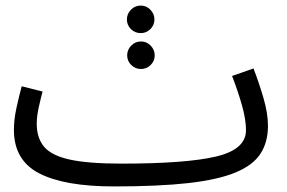

<svg xmlns="http://www.w3.org/2000/svg" viewBox="-20 -649 1033 690"><path d="M390 21Q212 21 121 -26Q30 -73 30 -182Q30 -219 39 -260.5Q48 -302 58 -339L133 -320Q127 -298 119.5 -264.5Q112 -231 112 -205Q112 -153 138.5 -121.5Q165 -90 231 -75.5Q297 -61 416 -61Q649 -61 756.5 -86.5Q864 -112 864 -181Q864 -219 850 -269Q836 -319 814 -376L891 -403Q910 -354 926.5 -298Q943 -242 943 -197Q943 -138 916 -96.5Q889 -55 826 -29Q763 -3 656.5 9Q550 21 390 21ZM486 -530Q465 -530 450.5 -544.5Q436 -559 436 -579Q436 -599 450.5 -614Q465 -629 486 -629Q506 -629 520.5 -614Q535 -599 535 -579Q535 -559 520.5 -544.5Q506 -530 486 -530ZM487 -401Q466 -401 451.5 -415.5Q437 -430 437 -450Q437 -470 451.5 -485Q466 -500 487 -500Q507 -500 521.5 -485Q536 -470 536 -450Q536 -430 521.5 -415.5Q507 -401 487 -401Z"/></svg>

Font: Go Noto Kurrent-Regular
Style: Regular
Weight: 400
Designer: Monotype Design Team
Foundry: Monotype Imaging Inc.
Version: Version 2.012; ttfautohint (v1.8.4.7-5d5b)